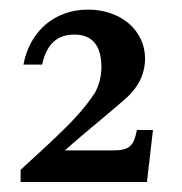

<svg xmlns="http://www.w3.org/2000/svg" viewBox="-20 -692 371 391"><path d="M22 -321.3V-346.2Q58.1 -379.4 78.6 -398.4Q99.1 -417.5 101.1 -419.9Q126 -443.4 144.3 -464.8Q162.6 -486.3 172.4 -502V-501Q186.5 -526.9 186.5 -555.2Q186.5 -621.6 130.9 -621.6Q78.6 -621.6 65.9 -560.5H27.8Q32.2 -585 43.5 -605.5Q54.7 -626 71.5 -640.9Q88.4 -655.8 110.6 -664.1Q132.8 -672.4 159.2 -672.4Q184.1 -672.4 205.3 -665Q226.6 -657.7 242.2 -644.3Q257.8 -630.9 266.6 -612.5Q275.4 -594.2 275.4 -572.3Q275.4 -553.7 268.6 -536.1Q261.7 -518.6 247.6 -502.9Q243.7 -498 233.6 -489.3Q223.6 -480.5 210.7 -469.5Q197.8 -458.5 183.1 -446.3Q168.5 -434.1 154.8 -422.6Q141.1 -411.1 129.9 -401.4Q118.7 -391.6 112.3 -385.7H210.4Q223.1 -385.7 231.2 -387.7Q239.3 -389.6 244.6 -394.3Q250 -398.9 253.2 -407Q256.3 -415 258.8 -427.2H291.5Q288.6 -400.9 285.4 -374.3Q282.2 -347.7 279.3 -321.3Z"/></svg>

Font: XB Niloofar
Style: Bold
Weight: 700
Designer: Behnam
Foundry: Irmug
Version: Version 7.201 2008